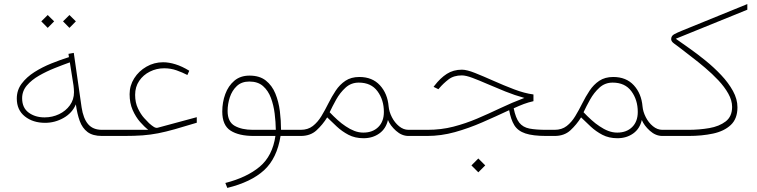

<svg xmlns="http://www.w3.org/2000/svg" viewBox="-20 -672 3743 949"><path d="M323.2 -597.7 355 -566.4 323.2 -534.2 291.5 -566.4ZM215.8 -597.7 247.6 -566.4 215.8 -534.2 184.1 -566.4ZM483.9 0Q438.5 0 412.6 -19.5Q386.7 -39.1 374 -74.2Q361.3 -109.4 355 -156.2Q336.9 -113.3 294.2 -89.1Q251.5 -64.9 203.1 -64.9Q142.6 -64.9 102.8 -96.7Q63 -128.4 63 -185.1Q63 -226.6 87.2 -258.8Q111.3 -291 150.1 -315.7Q189 -340.3 233.9 -358.4Q278.8 -376.5 320.8 -389.6L318.4 -405.8L344.7 -410.6L383.3 -141.6Q391.6 -86.4 415.5 -58.3Q439.5 -30.3 483.9 -30.3H513.7V0ZM345.7 -216.3Q345.7 -224.6 345 -232.7Q344.2 -240.7 343.3 -249.5L325.2 -363.8Q291 -351.6 250.5 -335.4Q210 -319.3 173.3 -298.3Q136.7 -277.3 113 -249.8Q89.4 -222.2 89.4 -186.5Q89.4 -139.2 121.6 -115.5Q153.8 -91.8 200.2 -91.8Q238.8 -91.8 272 -107.7Q305.2 -123.5 325.4 -151.6Q345.7 -179.7 345.7 -216.3Z M712.9 -30.3Q693.8 -44.9 672.4 -69.3Q650.9 -93.8 635.7 -128.2Q620.6 -162.6 620.6 -206.5Q620.6 -249 643.3 -284.9Q666 -320.8 703.9 -342.5Q741.7 -364.3 786.1 -364.3Q814.9 -364.3 847.4 -354.2Q879.9 -344.2 915.5 -322.3L906.2 -301.3Q881.8 -314 853 -324.2Q824.2 -334.5 791.5 -334.5Q753.9 -334.5 720.9 -318.1Q688 -301.8 668 -272.2Q647.9 -242.7 647.9 -203.1Q647.9 -165 661.9 -136Q675.8 -106.9 692.4 -88.6Q709 -70.3 716.8 -63Q730.5 -50.8 740.5 -44.7Q750.5 -38.6 758.8 -40.5L952.6 -92.8V-65.4Q888.7 -45.9 843.8 -33.2Q798.8 -20.5 761.5 -13.2Q724.1 -5.9 684.6 -2.9Q645 0 591.3 0H494.1V-30.3Z M1213.4 -298.3Q1263.2 -298.3 1293.9 -273.9Q1324.7 -249.5 1341.1 -209.5Q1357.4 -169.4 1363.3 -122.6Q1369.1 -75.7 1369.1 -30.3H1455.6V0H1366.7Q1349.1 110.8 1285.2 169.4Q1221.2 228 1103.5 256.8L1093.8 232.4Q1200.2 205.1 1263.7 151.9Q1327.1 98.6 1341.3 0H1234.4Q1160.6 0 1119.6 -26.4Q1078.6 -52.7 1078.6 -120.6Q1078.6 -166.5 1093.5 -207Q1108.4 -247.6 1138.2 -272.9Q1168 -298.3 1213.4 -298.3ZM1229.5 -30.3H1343.3Q1342.8 -68.8 1337.6 -110.4Q1332.5 -151.9 1319.1 -188Q1305.7 -224.1 1280 -246.6Q1254.4 -269 1212.4 -269Q1174.3 -269 1150.6 -246.8Q1127 -224.6 1116 -191.2Q1105 -157.7 1105 -123.5Q1105 -69.8 1140.1 -50Q1175.3 -30.3 1229.5 -30.3Z M1466.3 0H1436V-30.3H1466.3Q1502 -30.3 1526.1 -49.1Q1550.3 -67.9 1568.4 -97.7Q1586.4 -127.4 1603 -160.9Q1619.6 -194.3 1639.4 -224.1Q1659.2 -253.9 1687.3 -272.7Q1715.3 -291.5 1756.3 -291.5Q1820.3 -291.5 1857.9 -250.5Q1895.5 -209.5 1900.9 -146Q1903.3 -119.6 1917 -92.8Q1930.7 -65.9 1952.4 -48.1Q1974.1 -30.3 1999 -30.3H2028.8V0H1999Q1965.8 0 1937.3 -25.6Q1908.7 -51.3 1897.5 -79.1Q1887.7 -35.6 1854.7 -12.2Q1821.8 11.2 1776.9 11.2Q1734.9 11.2 1702.6 -5.6Q1670.4 -22.5 1644.8 -46.4Q1619.1 -70.3 1597.2 -91.8Q1574.7 -55.7 1544.4 -27.8Q1514.2 0 1466.3 0ZM1753.4 -263.7Q1715.3 -263.7 1688 -238.8Q1660.6 -213.9 1641.6 -179.7Q1622.6 -145.5 1609.4 -117.2Q1628.9 -96.7 1648.7 -78.9Q1668.5 -61 1688.5 -47.9Q1710 -33.2 1731.7 -24.9Q1753.4 -16.6 1775.9 -16.6Q1821.8 -16.6 1849.6 -43.9Q1877.4 -71.3 1877.4 -118.7Q1877.4 -178.2 1845.9 -220.9Q1814.5 -263.7 1753.4 -263.7Z M2344.2 111.3 2378.4 145.5 2344.2 179.7 2310.1 145.5ZM2616.7 -205.1V-171.9Q2592.3 -166.5 2569.3 -158Q2546.4 -149.4 2519 -136.7Q2528.8 -88.4 2546.6 -65.7Q2564.5 -43 2596.7 -36.6Q2628.9 -30.3 2680.7 -30.3H2710.4V0H2680.7Q2613.8 0 2576.7 -12.5Q2539.6 -24.9 2522.2 -53Q2504.9 -81.1 2496.6 -127.4Q2431.2 -96.7 2364 -67.4Q2296.9 -38.1 2228.5 -19Q2160.2 0 2090.8 0H2009.3V-30.3H2092.3Q2160.6 -30.3 2220.9 -45.9Q2281.2 -61.5 2338.1 -85.7Q2395 -109.9 2452.4 -137.2Q2509.8 -164.6 2571.8 -188Q2523.9 -201.2 2477.3 -220Q2430.7 -238.8 2389.2 -256.8Q2347.7 -274.9 2315.2 -287.1Q2282.7 -299.3 2262.7 -299.3Q2222.7 -299.3 2197 -279.5Q2171.4 -259.8 2151.4 -236.3L2147 -231L2123 -242.7L2127.4 -248.5Q2156.2 -286.1 2188.5 -306.9Q2220.7 -327.6 2263.2 -327.6Q2287.1 -327.6 2328.1 -311.3Q2369.1 -294.9 2419.4 -272.5Q2469.7 -250 2521 -230.5Q2572.3 -210.9 2616.7 -205.1Z M2721.2 0H2690.9V-30.3H2721.2Q2756.8 -30.3 2781 -49.1Q2805.2 -67.9 2823.2 -97.7Q2841.3 -127.4 2857.9 -160.9Q2874.5 -194.3 2894.3 -224.1Q2914.1 -253.9 2942.1 -272.7Q2970.2 -291.5 3011.2 -291.5Q3075.2 -291.5 3112.8 -250.5Q3150.4 -209.5 3155.8 -146Q3158.2 -119.6 3171.9 -92.8Q3185.5 -65.9 3207.3 -48.1Q3229 -30.3 3253.9 -30.3H3283.7V0H3253.9Q3220.7 0 3192.1 -25.6Q3163.6 -51.3 3152.3 -79.1Q3142.6 -35.6 3109.6 -12.2Q3076.7 11.2 3031.7 11.2Q2989.7 11.2 2957.5 -5.6Q2925.3 -22.5 2899.7 -46.4Q2874 -70.3 2852.1 -91.8Q2829.6 -55.7 2799.3 -27.8Q2769 0 2721.2 0ZM3008.3 -263.7Q2970.2 -263.7 2942.9 -238.8Q2915.5 -213.9 2896.5 -179.7Q2877.4 -145.5 2864.3 -117.2Q2883.8 -96.7 2903.6 -78.9Q2923.3 -61 2943.4 -47.9Q2964.8 -33.2 2986.6 -24.9Q3008.3 -16.6 3030.8 -16.6Q3076.7 -16.6 3104.5 -43.9Q3132.3 -71.3 3132.3 -118.7Q3132.3 -178.2 3100.8 -220.9Q3069.3 -263.7 3008.3 -263.7Z M3320.3 -480.5Q3348.1 -460.9 3387.2 -433.3Q3426.3 -405.8 3467.5 -372.3Q3508.8 -338.9 3544.7 -300.8Q3580.6 -262.7 3602.8 -222.4Q3625 -182.1 3625 -141.6Q3625 -85 3592 -54.2Q3559.1 -23.4 3504.2 -11.7Q3449.2 0 3383.3 0H3264.2V-30.3H3382.8Q3436 -30.3 3485.6 -38.8Q3535.2 -47.4 3566.9 -71.8Q3598.6 -96.2 3598.6 -143.6Q3598.6 -175.8 3579.8 -209.2Q3561 -242.7 3530.8 -274.9Q3500.5 -307.1 3465.3 -336.9Q3430.2 -366.7 3397 -391.8Q3363.8 -417 3339.8 -436Q3327.6 -445.8 3312.5 -456.3Q3297.4 -466.8 3297.4 -478.5Q3297.4 -494.6 3312.3 -502.7Q3327.1 -510.7 3348.6 -519.5L3673.8 -651.9V-624Z"/></svg>

Font: Vazirmatn FD NL Thin
Style: Regular
Weight: 100
Designer: Saber Rastikerdar
Foundry: Saber Rastikerdar
Version: Version 33.003